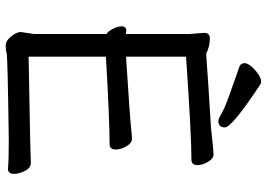

<svg xmlns="http://www.w3.org/2000/svg" viewBox="-152 -774 942 678"><g transform="rotate(90 319.0 -435.0)"><path d="M142 16Q124 16 108.5 -3.5Q93 -23 93 -37L100 -84V-340Q90 -346 81.5 -363.5Q73 -381 73 -393Q73 -410 89 -410L100 -408V-634L96 -685Q96 -705 116 -705Q144 -705 170 -692Q265 -699 430 -709Q462 -712 488 -715Q514 -718 526 -718Q540 -718 551.5 -698.5Q563 -679 563 -662Q563 -640 544 -640Q456 -640 180 -621V-409Q397 -423 433 -427Q459 -430 471 -430Q485 -430 496.5 -410.5Q508 -391 508 -373Q508 -351 489 -351Q404 -351 180 -338V-65Q523 -71 555 -73Q573 -73 583.5 -52Q594 -31 594 -14Q594 8 576 8Q552 5 473 5Q179 9 168 12.5Q157 16 142 16ZM407 -735Q400 -735 379.5 -747Q359 -759 311.5 -775.5Q264 -792 214 -810Q203 -815 203 -828Q203 -838 215 -852Q227 -866 242 -876Q257 -886 266 -886Q273 -886 277 -884Q430 -783 430 -758Q430 -735 407 -735Z"/></g></svg>

Font: LXGW WenKai Medium
Style: Regular
Weight: 500
Designer: LXGW / Fontworks Inc.
Foundry: LXGW / Fontworks Inc.
Version: Version 1.501; October 10, 2024